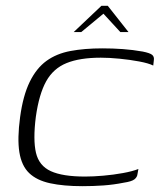

<svg xmlns="http://www.w3.org/2000/svg" viewBox="-20 -631 548 659"><path d="M49 -229Q59 -303 82 -350Q105 -397 139.5 -422Q174 -447 222 -456Q270 -465 331 -465Q368 -465 402 -462.5Q436 -460 470 -454Q495 -449 502.5 -442.5Q510 -436 508 -424L506 -406Q490 -414 458 -420Q426 -426 390.5 -429.5Q355 -433 326 -433Q254 -433 208.5 -414.5Q163 -396 138.5 -352Q114 -308 103 -230Q93 -151 103.5 -106.5Q114 -62 154.5 -43.5Q195 -25 272 -25Q300 -25 334.5 -28Q369 -31 402 -37Q435 -43 455 -51L452 -34Q451 -23 441.5 -15.5Q432 -8 405 -4Q370 3 335 5.5Q300 8 263 8Q198 8 152 -2Q106 -12 80 -37Q54 -62 46.5 -108.5Q39 -155 49 -229ZM233 -521 328 -611H350L421 -521H393L335 -584L259 -521Z"/></svg>

Font: Genos Light
Style: Italic
Weight: 300
Italic angle: -8°
Designer: Robert E. Leuschke
Foundry: Robert E. Leuschke
Version: Version 1.010